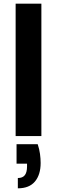

<svg xmlns="http://www.w3.org/2000/svg" viewBox="-20 -740 310 1044"><path d="M65 0V-720H205V0ZM77 284V228Q103 228 115 212.5Q127 197 127 165V150H70V44H185Q194 71 197.5 97Q201 123 201 146Q201 210 170 247Q139 284 77 284Z"/></svg>

Font: DM Sans 17pt ExtraBold
Style: Regular
Weight: 800
Version: Version 4.004;gftools[0.9.30]